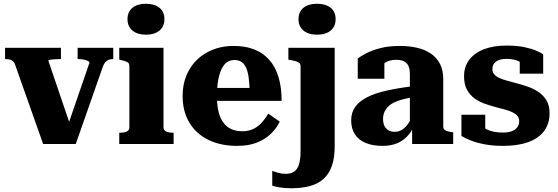

<svg xmlns="http://www.w3.org/2000/svg" viewBox="-20 -768 2974 1024"><path d="M457 -433Q457 -439 447.5 -443.5Q438 -448 424.5 -450.5Q411 -453 396 -453H394V-513H584V-453H583Q571 -453 560.5 -449.5Q550 -446 542 -437Q534 -428 528 -411L384 0H210L62 -419Q58 -433 51 -440Q44 -447 33.5 -450Q23 -453 9 -453H7V-513H305V-453H303Q288 -453 273 -452Q258 -451 248 -449.5Q238 -448 238 -444L363 -76L340 -93Z M758 -583Q713 -583 686.5 -605Q660 -627 660 -666Q660 -705 686.5 -726.5Q713 -748 758 -748Q804 -748 830.5 -726.5Q857 -705 857 -666Q857 -627 830.5 -605Q804 -583 758 -583ZM852 -513V-90Q852 -72 867.5 -66Q883 -60 905 -60H906V0H616V-60H617Q640 -60 655 -66Q670 -72 670 -90V-415Q670 -431 659 -437Q648 -443 624 -448L616 -450V-513Z M1137 -254Q1137 -209 1145 -174.5Q1153 -140 1170 -116Q1187 -92 1212.5 -80Q1238 -68 1272 -68Q1308 -68 1334.5 -82Q1361 -96 1379.5 -118Q1398 -140 1411 -162L1472 -119Q1453 -81 1422 -52Q1391 -23 1347.5 -6.5Q1304 10 1244 10Q1157 10 1091.5 -22Q1026 -54 990 -114Q954 -174 954 -255Q954 -335 989 -395.5Q1024 -456 1086 -489.5Q1148 -523 1226 -523Q1289 -523 1336 -504.5Q1383 -486 1415.5 -449.5Q1448 -413 1465 -358Q1482 -303 1482 -230H1110V-299H1334L1312 -271Q1311 -322 1306 -356Q1301 -390 1291 -410Q1281 -430 1266 -439Q1251 -448 1230 -448Q1209 -448 1192 -437Q1175 -426 1163 -402.5Q1151 -379 1144 -342.5Q1137 -306 1137 -254Z M1583 39V-415Q1583 -426 1576.5 -432Q1570 -438 1558 -441.5Q1546 -445 1529 -448L1518 -450V-513H1765V13Q1765 75 1749.5 118Q1734 161 1704.5 187Q1675 213 1632 224.5Q1589 236 1534 236Q1500 236 1472 231.5Q1444 227 1432 222V143Q1447 149 1465 154Q1483 159 1505 159Q1530 159 1547.5 148Q1565 137 1574 110.5Q1583 84 1583 39ZM1671 -583Q1625 -583 1598.5 -605Q1572 -627 1572 -666Q1572 -705 1598.5 -726.5Q1625 -748 1671 -748Q1717 -748 1743.5 -726.5Q1770 -705 1770 -666Q1770 -627 1743.5 -605Q1717 -583 1671 -583Z M2188 -309V-250Q2154 -245 2127.5 -238Q2101 -231 2081 -221Q2061 -211 2048.5 -198Q2036 -185 2029.5 -169Q2023 -153 2023 -134Q2023 -111 2030.5 -96Q2038 -81 2052 -73Q2066 -65 2085 -65Q2108 -65 2127 -78Q2146 -91 2160.5 -113.5Q2175 -136 2187 -168L2189 -100Q2175 -65 2151.5 -40.5Q2128 -16 2095.5 -3Q2063 10 2020 10Q1968 10 1930.5 -5.5Q1893 -21 1873 -51.5Q1853 -82 1853 -126Q1853 -168 1874.5 -198Q1896 -228 1938 -249.5Q1980 -271 2043 -285Q2106 -299 2188 -309ZM2178 0V-99L2166 -97V-372Q2166 -400 2158 -417Q2150 -434 2133.5 -441.5Q2117 -449 2093 -449Q2057 -449 2033.5 -433.5Q2010 -418 1997 -396Q1989 -406 1988 -415Q1987 -424 1991.5 -432.5Q1996 -441 2006 -447Q2016 -453 2030 -455V-348H1888V-456Q1903 -468 1932.5 -483.5Q1962 -499 2007 -511Q2052 -523 2112 -523Q2163 -523 2205.5 -513Q2248 -503 2279 -481.5Q2310 -460 2327 -426.5Q2344 -393 2344 -346V-93Q2344 -83 2350 -77Q2356 -71 2366.5 -68Q2377 -65 2393 -63L2397 -62V0Z M2749 -123Q2749 -139 2739.5 -150Q2730 -161 2713.5 -169Q2697 -177 2676 -183Q2655 -189 2630 -195Q2600 -203 2569 -213.5Q2538 -224 2512.5 -242Q2487 -260 2471 -288.5Q2455 -317 2455 -361Q2455 -414 2483.5 -450.5Q2512 -487 2562.5 -506Q2613 -525 2681 -525Q2737 -525 2777 -516.5Q2817 -508 2842 -497Q2867 -486 2877 -478V-375H2752V-464Q2767 -464 2774.5 -460Q2782 -456 2784 -448.5Q2786 -441 2784 -433Q2782 -425 2778 -418Q2768 -430 2753.5 -438Q2739 -446 2721.5 -450Q2704 -454 2682 -454Q2645 -454 2625.5 -439.5Q2606 -425 2606 -400Q2606 -383 2616 -371.5Q2626 -360 2643.5 -352Q2661 -344 2683.5 -338Q2706 -332 2731 -325Q2763 -317 2794.5 -306Q2826 -295 2852.5 -277Q2879 -259 2895 -232Q2911 -205 2911 -164Q2911 -109 2882.5 -70Q2854 -31 2798.5 -10.5Q2743 10 2662 10Q2608 10 2564 1.5Q2520 -7 2489 -19.5Q2458 -32 2441 -43V-156H2568V-40Q2551 -48 2541.5 -58Q2532 -68 2529.5 -78Q2527 -88 2530 -95.5Q2533 -103 2541 -104Q2555 -89 2573 -79.5Q2591 -70 2613.5 -65.5Q2636 -61 2662 -61Q2690 -61 2709 -68Q2728 -75 2738.5 -88.5Q2749 -102 2749 -123Z"/></svg>

Font: Roboto Serif 36pt
Style: Bold
Weight: 700
Version: Version 1.008